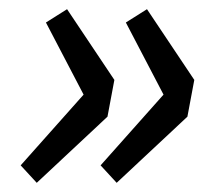

<svg xmlns="http://www.w3.org/2000/svg" viewBox="-20 -460 477 418"><path d="M60 -62 25 -100 162 -254 80 -411 126 -440 229 -286 214 -206ZM234 -62 199 -100 336 -254 254 -411 300 -440 403 -286 388 -206Z"/></svg>

Font: Source Sans 3 ExtraLight SemiBold
Style: Italic
Weight: 600
Italic angle: -11°
Version: Version 3.052;hotconv 1.1.0;makeotfexe 2.6.0